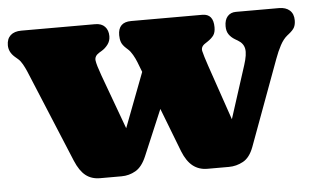

<svg xmlns="http://www.w3.org/2000/svg" viewBox="-42 -543 1004 614"><g transform="rotate(-5 459.5 -236.0)"><path d="M325 10H256Q228.5 10 209.8 -4.8Q191 -19.5 177 -53L54 -349.5Q48.5 -362.5 42 -374Q35.5 -385.5 28.5 -391.5L17.5 -401Q8 -409.5 3.5 -419Q-1 -428.5 -1 -439Q-1 -459.5 11.2 -470.8Q23.5 -482 46 -482H283Q303.5 -482 314.2 -470.5Q325 -459 325 -440Q325 -424.5 316.2 -413Q307.5 -401.5 295.5 -394.5L288 -390Q272.5 -380.5 274.2 -366.2Q276 -352 288.5 -317.5L379.5 -69.5L325 -68.5L437.5 -364L515 -307L405 -47Q391 -14 370 -2Q349 10 325 10ZM669.5 10H600.5Q573.5 10 554 -5.2Q534.5 -20.5 521.5 -53L407 -349.5Q402.5 -361 395.5 -373.2Q388.5 -385.5 380.5 -392.5L375 -397.5Q363.5 -408 360 -417.8Q356.5 -427.5 356.5 -440Q356.5 -482 398.5 -482H627Q662.5 -482 662.5 -439Q662.5 -422.5 656 -413.2Q649.5 -404 636 -395L628.5 -390Q613.5 -380.5 616.8 -366.2Q620 -352 631.5 -318L716.5 -70L669 -69L746.5 -310Q757.5 -344 754.2 -361.8Q751 -379.5 733 -390L724.5 -395Q712 -402.5 705 -412.8Q698 -423 698 -439Q698 -459.5 708 -470.8Q718 -482 735 -482H873Q895 -482 907.5 -470.8Q920 -459.5 920 -439Q920 -425.5 915.5 -416.5Q911 -407.5 897 -396.5L892 -392.5Q879.5 -382.5 869.2 -363.5Q859 -344.5 850.5 -321L749.5 -47Q737 -13.5 715.2 -1.8Q693.5 10 669.5 10Z"/></g></svg>

Font: Fraunces SuperSoft
Style: Regular
Weight: 900
Version: Version 1.000;[b76b70a41]